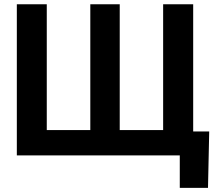

<svg xmlns="http://www.w3.org/2000/svg" viewBox="-20 -748 1045 924"><path d="M61 -727.5H205.1V-122.1H414.6V-727.5H556.2V-122.1H765.1V-727.5H909.7V0H61ZM845.2 156.2V0H803.7V-115.2H986.8L981 156.2Z"/></svg>

Font: Inter Cardless Tabular Bold
Style: Bold
Weight: 700
Designer: Rasmus Andersson
Foundry: rsms
Version: Version 4.000;git-4fc901f